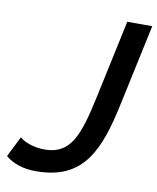

<svg xmlns="http://www.w3.org/2000/svg" viewBox="-123 -773 695 848"><g transform="rotate(10 225.0 -349.0)"><path d="M-41 -33C-7 -4 38 11 96 11C311 11 368 -133 414 -349L491 -709H379L302 -349C265 -178 232 -90 117 -90C63 -90 22 -109 5 -125Z"/></g></svg>

Font: FIGSv2-sans-serif SmBold Italic
Style: Regular
Weight: 600
Italic angle: -12°
Designer: Matt McInerney, Pablo Impallari, Rodrigo Fuenzalida
Foundry: Matt McInerney, Pablo Impallari, Rodrigo Fuenzalida
Version: Version 4.020;hotconv 1.0.109;makeotfexe 2.5.65596